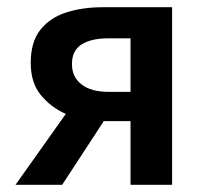

<svg xmlns="http://www.w3.org/2000/svg" viewBox="-20 -511 570 531"><path d="M341 0V-176H269H267L152 0H23L162 -196Q121 -214 93 -248Q65 -282 65 -337Q65 -395 91.5 -428.5Q118 -462 163 -476.5Q208 -491 264 -491H456V0ZM280 -257H341V-405H280Q232 -405 205.5 -388Q179 -371 179 -334Q179 -298 205.5 -277.5Q232 -257 280 -257Z"/></svg>

Font: Source Sans Pro SemiBold
Style: Regular
Weight: 600
Designer: Paul D. Hunt
Foundry: Adobe Systems Incorporated
Version: Version 2.045;hotconv 1.0.109;makeotfexe 2.5.65596